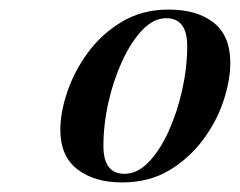

<svg xmlns="http://www.w3.org/2000/svg" viewBox="-20 -742 501 401"><path d="M327 -704Q301 -704 277.5 -679.5Q254 -655 235.5 -615Q217 -575 206.5 -528.5Q196 -482 196 -437Q196 -379 240 -379Q267 -379 290.5 -403.5Q314 -428 332 -467.5Q350 -507 360.5 -554Q371 -601 371 -646Q371 -704 327 -704ZM106 -471Q106 -507 120.5 -550Q135 -593 163.5 -632Q192 -671 234.5 -696.5Q277 -722 332 -722Q392 -722 426.5 -694.5Q461 -667 461 -611Q461 -575 447 -532Q433 -489 404 -450Q375 -411 333 -386Q291 -361 235 -361Q177 -361 141.5 -388.5Q106 -416 106 -471Z"/></svg>

Font: Playfair Display Medium
Style: Italic
Weight: 500
Italic angle: -14°
Designer: Claus Eggers Sørensen
Foundry: Claus Eggers Sørensen
Version: Version 1.203